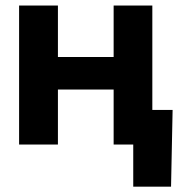

<svg xmlns="http://www.w3.org/2000/svg" viewBox="-20 -536 662 712"><path d="M194.8 -515.6V-324.7H401.4V-515.6H544.9V0H401.4V-204.1H194.8V0H50.8V-515.6ZM474.1 156.2V0H432.1V-128.4H620.1L614.3 156.2Z"/></svg>

Font: Inter Display
Style: Bold
Weight: 700
Designer: Rasmus Andersson
Foundry: rsms
Version: Version 4.001;git-9221beed3